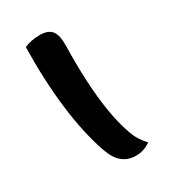

<svg xmlns="http://www.w3.org/2000/svg" viewBox="-214 -890 1027 1139"><g transform="rotate(-30 300.0 -320.0)"><path d="M133 -752Q155 -762 182 -767.5Q209 -773 240 -773Q295 -773 320 -743.5Q345 -714 343 -637Q340 -517 345.5 -403.5Q351 -290 366.5 -191.5Q382 -93 409 -16Q422 23 439.5 50Q457 77 479 101Q455 117 431 125Q407 133 376 133Q327 133 289 104.5Q251 76 226 6Q174 -144 151 -339Q128 -534 133 -752Z"/></g></svg>

Font: Recursive Mn Csl St Blk
Style: Italic
Weight: 900
Italic angle: -15°
Monospace: yes
Version: Version 1.079;hotconv 1.0.112;makeotfexe 2.5.65598; ttfautoh